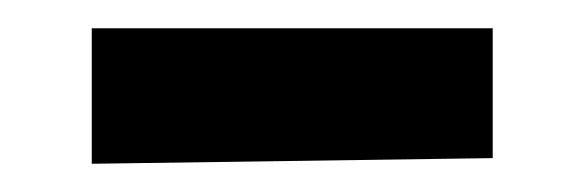

<svg xmlns="http://www.w3.org/2000/svg" viewBox="-20 -743 414 136"><path d="M45 -627V-723H329V-631Z"/></svg>

Font: Lora
Style: Bold
Weight: 700
Designer: Olga Karpushina, Alexei Vanyashin (Cyrillic)
Foundry: Cyreal
Version: Version 3.006; ttfautohint (v1.8.4.7-5d5b);gftools[0.9.30]